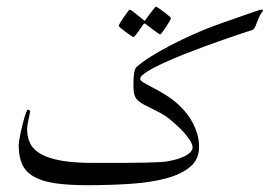

<svg xmlns="http://www.w3.org/2000/svg" viewBox="-20 -481 797 567"><path d="M756.8 -449.2Q749 -439.5 744.9 -430.2Q740.7 -420.9 738 -413.1Q735.4 -405.3 732.4 -399.7Q729.5 -394 724.1 -392.1Q709 -387.2 686.8 -379.9Q664.6 -372.6 638.4 -363.3Q612.3 -354 584 -343.8Q555.7 -333.5 528.6 -322.8Q501.5 -312 477.1 -301.3Q452.6 -290.5 434.1 -280.8Q415.5 -271 404.8 -262.7Q394 -254.4 394 -248Q394 -243.7 402.1 -238.5Q410.2 -233.4 423.1 -226.6Q436 -219.7 452.4 -210.7Q468.8 -201.7 485.8 -189.5Q502 -177.7 516.8 -162.4Q531.7 -147 543 -128.9Q554.2 -110.8 561 -90.1Q567.9 -69.3 567.9 -46.9Q567.9 -10.3 541.3 12Q514.6 34.2 469.2 46.1Q423.8 58.1 364 62Q304.2 65.9 237.8 65.9Q179.2 65.9 140.4 59.8Q101.6 53.7 78.1 39.6Q54.7 25.4 44.9 2.7Q35.2 -20 35.2 -53.2Q35.2 -56.6 36.6 -65.9Q38.1 -75.2 40.5 -86.7Q43 -98.1 45.9 -110.6Q48.8 -123 52 -133.5Q55.2 -144 57.9 -150.6Q60.5 -157.2 63 -157.2Q65.4 -157.2 67.1 -155.3Q68.8 -153.3 68.8 -150.9Q68.8 -148.9 67.4 -143.1Q65.9 -137.2 64.5 -129.6Q63 -122.1 61.5 -113.8Q60.1 -105.5 60.1 -99.1Q60.1 -75.2 69.6 -56.6Q79.1 -38.1 101.6 -25.6Q124 -13.2 161.1 -6.6Q198.2 0 252.9 0Q305.7 0 344 0Q382.3 0 409.2 -0.7Q436 -1.5 453.4 -2.4Q470.7 -3.4 481.9 -5.9Q501 -9.8 513.7 -14.6Q526.4 -19.5 534.2 -24.9Q542 -30.3 545.4 -35.4Q548.8 -40.5 548.8 -44.9Q548.8 -54.2 541.3 -66.2Q533.7 -78.1 522.9 -90.1Q512.2 -102.1 500 -112.8Q487.8 -123.5 479 -130.9Q468.8 -139.2 455.8 -146.2Q442.9 -153.3 430.4 -159.4Q418 -165.5 407.2 -170.9Q396.5 -176.3 391.1 -181.2Q381.3 -188.5 377.7 -198.7Q374 -209 374 -229Q374 -251 376 -264.6Q377.9 -278.3 383.8 -283.7Q397.5 -295.9 417 -308.6Q436.5 -321.3 459 -333.7Q481.4 -346.2 505.6 -358.2Q529.8 -370.1 553 -380.4Q576.2 -390.6 596.7 -398.7Q617.2 -406.7 632.8 -412.1Q639.2 -414.1 650.1 -418Q661.1 -421.9 674.1 -426.5Q687 -431.2 700.4 -435.8Q713.9 -440.4 725.1 -444.3Q736.3 -448.2 743.9 -450.7Q751.5 -453.1 752.9 -453.1Q754.4 -453.1 754.9 -451.9Q755.4 -450.7 756.8 -449.2ZM484.9 -427.7Q484.9 -425.8 480.5 -418Q476.1 -410.2 470.5 -401.6Q464.8 -393.1 459.7 -386.2Q454.6 -379.4 452.6 -379.4Q451.7 -379.4 445.1 -384Q438.5 -388.7 430.7 -394.5Q421.9 -400.9 410.6 -409.7Q408.7 -411.6 407.2 -411.6Q405.8 -411.6 403.8 -409.7Q396.5 -398.9 390.6 -390.6Q385.3 -383.3 380.6 -377.4Q376 -371.6 374.5 -371.6Q373 -371.6 366 -376.2Q358.9 -380.9 351.1 -386.7Q343.3 -392.6 336.9 -397.9Q330.6 -403.3 330.6 -404.8Q330.6 -406.7 335.2 -414.3Q339.8 -421.9 345.7 -430.4Q351.6 -439 356.7 -445.8Q361.8 -452.6 362.8 -452.6Q365.2 -452.6 371.6 -447.8Q377.9 -442.9 384.8 -437.5Q393.1 -431.2 402.8 -422.9Q405.8 -419.9 407.2 -419.9Q408.7 -419.9 410.6 -423.8Q418 -434.1 424.3 -442.4Q429.7 -449.2 434.6 -455.3Q439.5 -461.4 440.4 -461.4Q441.9 -461.4 449.2 -456.5Q456.5 -451.7 464.4 -445.6Q472.2 -439.5 478.5 -434.1Q484.9 -428.7 484.9 -427.7Z"/></svg>

Font: Scheherazade Rohingya
Style: Regular
Weight: 400
Designer: SIL International
Foundry: SIL International
Version: Version 2.000 (build 440/429)